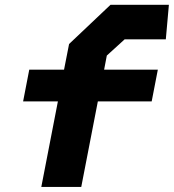

<svg xmlns="http://www.w3.org/2000/svg" viewBox="-20 -760 707 781"><path d="M148 0.5H310.5L378 -347.5H597L622 -476.5H403.5L414.5 -534L487 -600H654.5L667 -740.5H429.5L261 -581L240.5 -476.5H99L74 -347.5H215.5Z"/></svg>

Font: Monaspace Krypton ExtraBold
Style: Italic
Weight: 800
Italic angle: -11°
Designer: Riley Cran & the Lettermatic Team
Foundry: Lettermatic
Version: Version 1.101 (Monaspace Krypton)